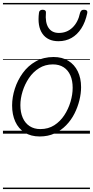

<svg xmlns="http://www.w3.org/2000/svg" viewBox="-20 -905 629 1300"><path d="M249 19Q189 19 147 -7.5Q105 -34 83.5 -81.5Q62 -129 62 -191Q62 -247 80.5 -304.5Q99 -362 134.5 -411Q170 -460 222.5 -489.5Q275 -519 343 -519Q401 -519 442.5 -493.5Q484 -468 506.5 -422Q529 -376 529 -315Q529 -272 517.5 -225.5Q506 -179 484 -135.5Q462 -92 428 -57Q394 -22 349.5 -1.5Q305 19 249 19ZM253 -31Q307 -31 347.5 -57Q388 -83 415.5 -125Q443 -167 457.5 -216Q472 -265 472 -311Q472 -359 456.5 -394.5Q441 -430 411 -449.5Q381 -469 338 -469Q286 -469 245 -443.5Q204 -418 176 -376.5Q148 -335 133 -286.5Q118 -238 118 -193Q118 -144 134 -107.5Q150 -71 180.5 -51Q211 -31 253 -31ZM376 -626Q303 -626 267.5 -676.5Q232 -727 244 -819Q245 -829 251.5 -834Q258 -839 269 -839Q281 -839 286.5 -833.5Q292 -828 291 -819Q285 -753 308 -717.5Q331 -682 379 -682Q433 -682 471 -718.5Q509 -755 522 -818Q526 -829 531.5 -834Q537 -839 549 -839Q562 -839 567.5 -833Q573 -827 571 -817Q558 -755 530.5 -712.5Q503 -670 464 -648Q425 -626 376 -626ZM0 365H589V375H0ZM0 -20H589V0H0ZM0 -505H589V-500H0ZM0 -885H589V-875H0Z"/></svg>

Font: Playwrite AT Guides
Style: Italic
Weight: 400
Italic angle: -13.0072°
Designer: Veronika Burian, José Scaglione
Foundry: TypeTogether
Version: Version 1.002